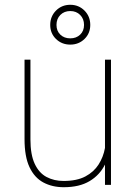

<svg xmlns="http://www.w3.org/2000/svg" viewBox="-20 -780 573 810"><path d="M276.4 -591.8Q240.7 -591.8 216.3 -615.5Q191.9 -639.2 191.9 -674.8Q191.9 -710.9 216.3 -735.4Q240.7 -759.8 276.4 -759.8Q312 -759.8 336.4 -735.4Q360.8 -710.9 360.8 -674.8Q360.8 -639.2 336.4 -615.5Q312 -591.8 276.4 -591.8ZM276.4 -733.4Q251 -733.4 234.6 -717Q218.3 -700.7 218.3 -674.8Q218.3 -649.4 234.6 -633.8Q251 -618.2 276.4 -618.2Q301.8 -618.2 318.1 -633.8Q334.5 -649.4 334.5 -674.8Q334.5 -700.7 318.1 -717Q301.8 -733.4 276.4 -733.4ZM422.9 -528.3H448.2V0H422.9V-85.9Q400.9 -41.5 357.9 -15.9Q314.9 9.8 249 9.8Q200.2 9.8 162.8 -10.3Q125.5 -30.3 104.5 -74.7Q83.5 -119.1 83.5 -192.9V-528.3H108.4V-191.9Q108.4 -127.4 126.5 -88.9Q144.5 -50.3 176.3 -33.4Q208 -16.6 248 -16.6Q304.2 -16.6 340.1 -35.6Q376 -54.7 396 -86.2Q416 -117.7 422.9 -155.8Z"/></svg>

Font: Robert Sans Thin
Style: Regular
Weight: 100
Designer: Christian Robertson (extended by Adam Twardoch)
Foundry: Google
Version: Version 12.135;April 2, 2019;FontCreator 11.5.0.2425 64-bit;